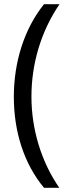

<svg xmlns="http://www.w3.org/2000/svg" viewBox="-20 -738 334 916"><path d="M46 -276C46 -111 94 43 190 158H263C177 34 130 -121 130 -277C130 -435 176 -589 264 -718H190C96 -601 46 -443 46 -276Z"/></svg>

Font: Noto Sans Lao Condensed
Style: Regular
Weight: 400
Width: 3
Designer: Monotype Design Team
Foundry: Monotype Imaging Inc.
Version: Version 2.004